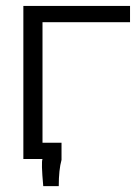

<svg xmlns="http://www.w3.org/2000/svg" viewBox="-20 -535 470 646"><path d="M58.6 -515.1H417.5V-460.4H123V-54.7H187V2.9Q177.7 36.1 177.7 91.3H125.5Q118.2 10.3 123 0H58.6Z"/></svg>

Font: News Cycle
Style: Regular
Weight: 500
Version: Version 0.5.2